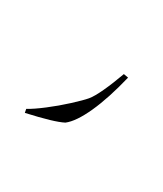

<svg xmlns="http://www.w3.org/2000/svg" viewBox="-268 -728 896 1058"><g transform="rotate(30 180.0 -199.0)"><path d="M352.5 -415.5Q316.4 -266.1 270.8 -165.5Q225.1 -64.9 177.7 -28.3Q124 0 -43 37.1L-47.4 14.2Q-11.2 -5.4 43.9 -47.6Q99.1 -89.8 150.6 -137.2Q202.1 -184.6 222.9 -209.2Q243.7 -233.9 269.5 -289.6Q295.4 -345.2 322.8 -420.9ZM314.5 -646ZM192.4 -647ZM229.5 248.5ZM175.8 21ZM119.1 -267.1ZM281.7 35.2Z"/></g></svg>

Font: Noto Nastaliq Urdu
Style: Regular
Weight: 400
Designer: Monotype Design Team
Foundry: Monotype Imaging Inc.
Version: Version 1.02 uh